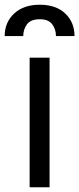

<svg xmlns="http://www.w3.org/2000/svg" viewBox="-48 -788 334 808"><path d="M76.7 0V-545.4H160.6V0ZM-28.3 -636.2Q-28.3 -693.8 11.5 -731Q51.3 -768.1 119.6 -768.1Q188 -768.1 226.8 -731Q265.6 -693.8 265.6 -636.2H187.5Q187.5 -665 171.6 -686Q155.8 -707 119.6 -707Q81.1 -707 65.4 -685.5Q49.8 -664.1 49.8 -636.2Z"/></svg>

Font: Sahel VF Regular
Style: Regular
Weight: 400
Foundry: Saber Rastikerdar (saber.rastikerdar@gmail.com)
Version: Version 3.4.0